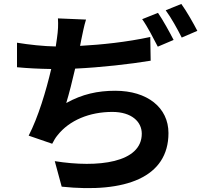

<svg xmlns="http://www.w3.org/2000/svg" viewBox="-20 -885 1040 971"><path d="M779 -820 699 -788C727 -749 757 -689 778 -649L858 -683C839 -720 804 -784 779 -820ZM897 -865 818 -833C846 -795 878 -737 899 -695L978 -729C960 -764 924 -828 897 -865ZM66 -669V-545C117 -540 176 -537 239 -536C213 -425 173 -292 125 -199L244 -158C253 -175 260 -188 271 -201C331 -277 433 -319 548 -319C646 -319 697 -269 697 -209C697 -62 476 -35 257 -70L292 59C615 93 832 12 832 -212C832 -341 725 -426 563 -426C474 -426 396 -409 315 -364C330 -413 346 -477 360 -538C490 -544 639 -561 742 -578L740 -698C620 -672 494 -659 385 -653L391 -684C398 -716 404 -751 415 -786L273 -792C275 -759 274 -733 268 -691L262 -650C201 -651 126 -659 66 -669Z"/></svg>

Font: Noto Sans TC
Style: Bold
Weight: 700
Designer: Ryoko NISHIZUKA 西塚涼子 (kana, bopomofo & ideographs); Paul D. Hunt (Latin, Greek & Cyrillic); Sandoll Communications 산돌커뮤니
Foundry: Adobe
Version: Version 2.004;hotconv 1.0.118;makeotfexe 2.5.65603